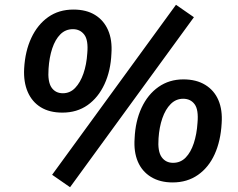

<svg xmlns="http://www.w3.org/2000/svg" viewBox="-20 -753 996 803"><path d="M273 30 198 -22 716 -733 791 -681ZM241 -282Q187 -282 150.5 -304.5Q114 -327 96 -368.5Q78 -410 81 -466Q85 -539 111 -594.5Q137 -650 181.5 -681.5Q226 -713 287 -713Q341 -713 377.5 -690.5Q414 -668 432 -627Q450 -586 446 -529Q443 -457 417 -401Q391 -345 346.5 -313.5Q302 -282 241 -282ZM243 -363Q273 -363 294.5 -385.5Q316 -408 329 -445.5Q342 -483 345 -530Q350 -585 332.5 -608Q315 -631 285 -631Q254 -631 232.5 -609.5Q211 -588 198.5 -550.5Q186 -513 183 -465Q179 -411 195.5 -387Q212 -363 243 -363ZM702 10Q649 10 611.5 -13Q574 -36 556.5 -77Q539 -118 543 -174Q546 -246 572 -302Q598 -358 643 -389.5Q688 -421 747 -421Q801 -421 838.5 -398Q876 -375 893.5 -334Q911 -293 907 -237Q903 -164 878 -108.5Q853 -53 808 -21.5Q763 10 702 10ZM704 -72Q735 -72 756.5 -94Q778 -116 790.5 -154Q803 -192 806 -239Q811 -294 794 -317Q777 -340 746 -340Q716 -340 694 -318Q672 -296 659 -258.5Q646 -221 643 -174Q639 -120 656 -96Q673 -72 704 -72Z"/></svg>

Font: Nunito Sans 10pt
Style: Bold Italic
Weight: 700
Italic angle: -9°
Designer: Vernon Adams
Foundry: Vernon Adams
Version: Version 3.101;gftools[0.9.27]